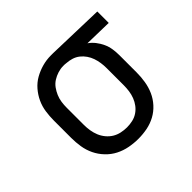

<svg xmlns="http://www.w3.org/2000/svg" viewBox="-133 -698 867 867"><g transform="rotate(-45 300.0 -265.0)"><path d="M299 8Q270 8 241.5 2.5Q213 -3 187.5 -16Q162 -29 141.5 -50.5Q121 -72 108.5 -98Q96 -124 91.5 -152.5Q87 -181 87 -210V-320Q87 -348 91 -375.5Q95 -403 106.5 -428Q118 -453 136.5 -474.5Q155 -496 179 -509.5Q203 -523 230 -530.5Q257 -538 285 -538Q289 -538 292.5 -538Q296 -538 300 -538L574 -530V-457L441 -460Q457 -449 469.5 -433Q482 -417 490.5 -398.5Q499 -380 502 -360Q505 -340 505 -320V-210Q505 -182 500.5 -153.5Q496 -125 484.5 -99Q473 -73 453.5 -51.5Q434 -30 409 -16.5Q384 -3 356 2.5Q328 8 299 8ZM299 -65Q317 -65 335 -69Q353 -73 368 -83Q383 -93 394 -107.5Q405 -122 411.5 -139Q418 -156 420.5 -174Q423 -192 423 -210V-320Q423 -337 420.5 -354Q418 -371 412.5 -387Q407 -403 397 -417.5Q387 -432 373.5 -442.5Q360 -453 343.5 -458Q327 -463 310 -464L300 -465Q298 -465 295.5 -465Q293 -465 291 -465Q274 -465 256.5 -459.5Q239 -454 224 -444.5Q209 -435 198.5 -420.5Q188 -406 181 -389.5Q174 -373 171.5 -355.5Q169 -338 169 -320V-210Q169 -192 172 -173.5Q175 -155 182 -138Q189 -121 201 -106.5Q213 -92 228.5 -82.5Q244 -73 262.5 -69Q281 -65 299 -65Z"/></g></svg>

Font: Iosevka Curly Slab Extended
Style: Regular
Weight: 400
Width: 7
Monospace: yes
Designer: Belleve Invis
Foundry: Belleve Invis
Version: Version 11.1.0; ttfautohint (v1.8.3)